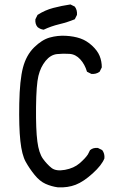

<svg xmlns="http://www.w3.org/2000/svg" viewBox="-20 -848 540 861"><path d="M240.2 -7.8Q210.9 -11.7 184.6 -23.4Q158.2 -35.2 135.3 -63.5Q112.3 -91.8 95.2 -122.6Q78.1 -153.3 71.3 -215.8Q64.5 -278.3 66.4 -383.8Q68.4 -489.3 83 -544.9Q97.7 -600.6 132.8 -635.3Q168 -669.9 203.1 -679.7Q238.3 -689.5 274.9 -687.5Q311.5 -685.5 339.8 -675.8Q368.2 -666 392.6 -643.6Q417 -621.1 426.8 -597.2Q436.5 -573.2 436.5 -545.9L426.8 -526.4Q411.1 -514.6 389.6 -516.6L370.1 -526.4Q360.4 -559.6 339.8 -582Q319.3 -604.5 292 -606.4Q264.6 -608.4 235.8 -605.5Q207 -602.5 184.6 -575.2Q162.1 -547.9 152.3 -507.8Q142.6 -467.8 141.6 -367.2Q140.6 -266.6 147.5 -213.9Q154.3 -161.1 172.9 -135.7Q191.4 -110.4 211.4 -94.7Q231.4 -79.1 271.5 -86.4Q311.5 -93.8 336.9 -115.7Q362.3 -137.7 374 -155.3L383.8 -174.8Q397.5 -186.5 418.9 -184.6L438.5 -174.8Q450.2 -159.2 448.2 -137.7Q436.5 -107.4 395.5 -70.3Q354.5 -33.2 319.3 -19.5Q284.2 -5.9 240.2 -7.8ZM175.8 -714.8Q160.2 -716.8 148.4 -726.6Q136.7 -740.2 138.7 -761.7L148.4 -781.2Q181.6 -802.7 219.2 -812.5Q256.8 -822.3 295.9 -828.1L315.4 -818.4Q327.1 -802.7 325.2 -781.2L315.4 -761.7Q282.2 -748 245.6 -739.3Q209 -730.5 175.8 -714.8Z"/></svg>

Font: JasonHandwriting4
Style: Regular
Weight: 400
Version: Version 1.01.21